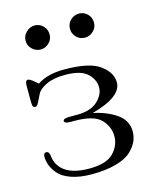

<svg xmlns="http://www.w3.org/2000/svg" viewBox="-104 -730 651 811"><g transform="rotate(-15 222.0 -324.0)"><path d="M34 -129Q42 -129 45.5 -122Q49 -115 49.5 -105Q50 -95 56.5 -79.5Q63 -64 76 -51Q112 -15 193 -15Q268 -15 299 -47Q330 -79 330 -120Q330 -162 299 -194Q268 -226 185 -226H167Q140 -226 140 -237Q140 -248 169 -248H201Q261 -248 291 -276Q321 -304 321 -336Q321 -370 292.5 -397Q264 -424 195 -424Q144 -424 112.5 -408.5Q81 -393 72 -375Q63 -357 55.5 -341.5Q48 -326 41 -326H37Q30 -328 28.5 -335Q27 -342 27 -367V-425Q28 -445 38 -445Q42 -445 47.5 -442Q53 -439 57.5 -435.5Q62 -432 69.5 -425.5Q77 -419 80 -417Q124 -447 198 -447Q308 -447 353.5 -413.5Q399 -380 399 -337Q399 -274 267 -238Q326 -226 368 -197Q410 -168 410 -119Q410 -97 401 -76.5Q392 -56 370 -35Q348 -14 303.5 -1.5Q259 11 197 11Q144 11 106.5 -2.5Q69 -16 52 -37Q35 -58 28.5 -76.5Q22 -95 22 -112Q22 -129 34 -129ZM125 -659Q146 -659 161.5 -644Q177 -629 177 -606Q177 -584 161 -569Q145 -554 125 -554Q104 -554 88 -569Q72 -584 72 -606Q72 -628 88.5 -643.5Q105 -659 125 -659ZM266 -606Q266 -629 282 -644Q298 -659 319 -659Q340 -659 355.5 -644Q371 -629 371 -606Q371 -584 355 -569Q339 -554 319 -554Q296 -554 281 -569.5Q266 -585 266 -606Z"/></g></svg>

Font: CMU Serif
Style: Roman
Weight: 500
Version: Version 0.7.0